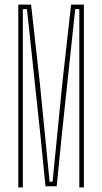

<svg xmlns="http://www.w3.org/2000/svg" viewBox="-20 -820 447 840"><path d="M60 0V-800H116L154 -459L197 -25H210L253 -459L291 -800H347V0H327V-274V-780H309L250 -226L228 -5H179L157 -226L98 -780H80V-274V0Z"/></svg>

Font: Big Shoulders Thin
Style: Regular
Weight: 100
Designer: Patric King
Foundry: XO Type Co
Version: Version 2.002